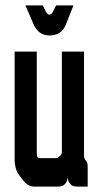

<svg xmlns="http://www.w3.org/2000/svg" viewBox="-20 -691 370 711"><path d="M224.6 -601.6Q209 -559.6 163.1 -559.6Q123 -559.6 104.5 -600.6L74.2 -670.9H138.7L145.5 -656.2Q154.3 -636.7 163.1 -636.7Q171.9 -636.7 180.7 -656.2L187.5 -670.9H252ZM106.4 0Q84 0 66.4 -22.5L51.8 -41Q34.2 -63.5 34.2 -102.5V-500H116.2V-125Q116.2 -105.5 125 -105.5H188.5Q193.4 -105.5 202.1 -113.3Q209 -120.1 209 -127V-500H291V-126Q291 -111.3 292 -106.9Q293 -102.5 297.9 -96.2Q302.7 -89.8 303.7 -85.4Q304.7 -81.1 304.7 -66.4V0H267.6Q251 0 244.1 -5.9Q231.4 -18.6 231.4 -30.3H229.5Q229.5 -16.6 216.8 -5.9Q210 0 193.4 0Z"/></svg>

Font: Vancouver Drive
Style: Bold
Weight: 700
Designer: Valery Zaveryaev
Foundry: Cyreal (www.cyreal.org)
Version: Version 1.01